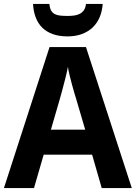

<svg xmlns="http://www.w3.org/2000/svg" viewBox="-20 -956 690 976"><path d="M497.1 0 448.2 -169.9H202.1L152.8 0H0L231.9 -716.8H417L649.9 0ZM413.1 -296.9 367.2 -453.1Q364.3 -461.9 358.4 -481.9Q352.5 -502 345.9 -526.1Q339.4 -550.3 333.5 -574.7Q327.6 -599.1 325.2 -616.2Q323.2 -605.5 320.1 -590.8Q316.9 -576.2 312.7 -559.8Q308.6 -543.5 304.2 -526.9Q299.8 -510.3 295.9 -495.6Q292 -481 288.8 -469.7Q285.6 -458.5 284.2 -453.1L238.8 -296.9ZM502 -936Q499.5 -899.4 486.8 -869.1Q474.1 -838.9 451.7 -817.1Q429.2 -795.4 397 -783.2Q364.7 -771 323.2 -771Q280.3 -771 248 -782.7Q215.8 -794.4 194.3 -815.9Q172.9 -837.4 161.4 -867.9Q149.9 -898.4 147.9 -936H231Q232.9 -915 239.7 -902.8Q246.6 -890.6 258.3 -884.5Q270 -878.4 286.4 -876.7Q302.7 -875 324.2 -875Q341.8 -875 357.7 -877.2Q373.5 -879.4 386 -886Q398.4 -892.6 406.7 -904.5Q415 -916.5 417 -936Z"/></svg>

Font: Droid Sans
Style: Bold
Weight: 700
Foundry: Ascender Corporation
Version: Version 1.00 build 112